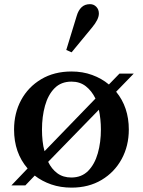

<svg xmlns="http://www.w3.org/2000/svg" viewBox="-20 -870 673 901"><path d="M316 -624.5 291 -635.5 340 -795.5Q347.5 -821.5 362.8 -836Q378 -850.5 402.5 -850.5Q420 -850.5 432 -838Q444 -825.5 444 -806.5Q444 -779.5 412.5 -741.5ZM315.5 10.5Q264 10.5 220.5 -4.5Q177 -19.5 143 -46L99 0H33.5L109.5 -79.5Q46 -153 46 -262Q46 -339 79.2 -400.5Q112.5 -462 173.2 -498.2Q234 -534.5 315.5 -534.5Q368 -534.5 412.5 -518.2Q457 -502 491 -473.5L540.5 -524.5H607.5L525 -439.5Q584.5 -367 584.5 -262Q584.5 -185.5 551 -123.8Q517.5 -62 457 -25.8Q396.5 10.5 315.5 10.5ZM189 -160.5 428 -407.5Q410.5 -443.5 382.8 -465.2Q355 -487 315.5 -487Q266.5 -487 236 -456Q205.5 -425 191.2 -373.8Q177 -322.5 177 -262Q177 -234.5 179.8 -208.8Q182.5 -183 189 -160.5ZM314.5 -37Q363 -37 393.8 -68.2Q424.5 -99.5 439 -150.8Q453.5 -202 453.5 -262.5Q453.5 -287 451 -310.5Q448.5 -334 444 -355L206 -110.5Q222 -77 249 -57Q276 -37 314.5 -37Z"/></svg>

Font: Libre Caslon Text Medium
Style: Regular
Weight: 500
Designer: Pablo Impallari, Rodrigo Fuenzalida, Katja Schimmel
Foundry: Pablo Impallari, Rodrigo Fuenzalida
Version: Version 2.000